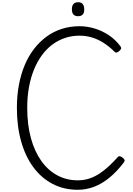

<svg xmlns="http://www.w3.org/2000/svg" viewBox="-20 -1689 1199 1728"><path d="M680 19Q555 19 454 -33.5Q353 -86 281 -183Q209 -280 170.5 -415.5Q132 -551 132 -718Q132 -829 150.5 -926.5Q169 -1024 203.5 -1105.5Q238 -1187 288 -1251Q338 -1315 400.5 -1360.5Q463 -1406 537.5 -1429.5Q612 -1453 696 -1453Q762 -1453 830 -1433Q898 -1413 959 -1372.5Q1020 -1332 1065 -1271Q1073 -1259 1069.5 -1250Q1066 -1241 1053 -1230Q1040 -1218 1029.5 -1216Q1019 -1214 1010 -1224Q964 -1270 913.5 -1302.5Q863 -1335 808.5 -1351.5Q754 -1368 696 -1368Q628 -1368 567 -1348Q506 -1328 453.5 -1289.5Q401 -1251 359 -1194.5Q317 -1138 287 -1065.5Q257 -993 241 -906Q225 -819 225 -718Q225 -567 258 -446.5Q291 -326 351.5 -241Q412 -156 495.5 -111Q579 -66 680 -66Q736 -66 785 -82.5Q834 -99 878 -128.5Q922 -158 962.5 -196Q1003 -234 1040 -275Q1048 -285 1059.5 -282.5Q1071 -280 1085 -269Q1098 -258 1101 -249Q1104 -240 1096 -229Q1034 -147 967 -91.5Q900 -36 828.5 -8.5Q757 19 680 19ZM683 -1543Q655 -1543 641 -1558.5Q627 -1574 627 -1605Q627 -1637 641 -1653Q655 -1669 683 -1669Q710 -1669 724 -1653Q738 -1637 738 -1605Q739 -1574 724.5 -1558.5Q710 -1543 683 -1543Z"/></svg>

Font: Playwrite ID
Style: Regular
Weight: 400
Designer: Veronika Burian, José Scaglione
Foundry: TypeTogether
Version: Version 1.002